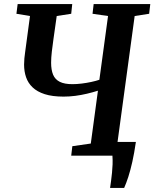

<svg xmlns="http://www.w3.org/2000/svg" viewBox="-20 -763 756 941"><path d="M519.5 158Q522 141 524.5 122.2Q527 103.5 529 83.5Q531 63.5 531.8 42.5Q532.5 21.5 531 0L485.5 -67.5H646Q638 -12 628.5 30.2Q619 72.5 608.8 104Q598.5 135.5 588.5 158ZM329 0 334.5 -46.5 425 -59.5 460 -318.5Q435 -310.5 406.5 -303.8Q378 -297 349 -293.2Q320 -289.5 291.5 -289.5Q236.5 -289.5 199.2 -301.5Q162 -313.5 139.8 -334.8Q117.5 -356 107.8 -384.5Q98 -413 98 -446.5Q98 -461.5 99.5 -477.2Q101 -493 103 -506L127 -684.5L60.5 -695.5L66.5 -743H334L329 -695.5L258 -684.5L242 -571.5Q237.5 -540.5 234 -510Q230.5 -479.5 230.5 -455.5Q230.5 -420.5 240.2 -397Q250 -373.5 273 -362Q296 -350.5 335 -350.5Q356 -350.5 380.5 -353.5Q405 -356.5 428 -361.5Q451 -366.5 467 -372L509.5 -684.5L433.5 -695.5L439 -743H716.5L711 -695.5L640 -684.5L555 -59.5L628.5 -46.5L623.5 0Z"/></svg>

Font: Merriweather SemiBold
Style: Italic
Weight: 600
Italic angle: -7.8°
Version: Version 2.101